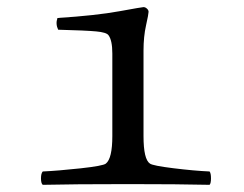

<svg xmlns="http://www.w3.org/2000/svg" viewBox="-20 -513 680 535"><path d="M379.9 -133.8Q379.9 -68.8 397.9 -57.1Q405.8 -51.3 463.4 -44.2Q521 -37.1 564 -35.2Q567.9 -30.3 567.9 -16.1Q567.9 -2 564 2Q478 0 337.9 0Q183.1 0 99.1 2Q94.2 -2 94.2 -15.9Q94.2 -29.8 99.1 -35.2Q141.1 -37.1 204.1 -43.9Q267.1 -50.8 274.9 -57.1Q293 -71.3 293 -133.8V-363.8Q293 -400.9 282.2 -415Q276.4 -422.9 247.8 -425.5Q219.2 -428.2 142.1 -430.2Q134.3 -446.3 140.1 -462.9Q247.6 -469.7 314 -481.9Q376 -493.2 379.9 -493.2Q384.8 -493.2 389.4 -489Q394 -484.9 394 -480Q394 -474.1 387 -442.6Q379.9 -411.1 379.9 -372.1Z"/></svg>

Font: Linux Libertine Mono
Style: Mono
Weight: 400
Designer: Philipp H. Poll
Foundry: Philipp H. Poll
Version: Version 5.1.7 ; ttfautohint (v0.9)